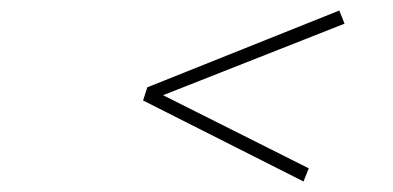

<svg xmlns="http://www.w3.org/2000/svg" viewBox="-20 -472 747 365"><path d="M557 -127 567 -152 290 -291 635 -427 625 -452 260 -306 252 -281Z"/></svg>

Font: Louise
Style: Regular
Weight: 400
Designer: Ange Degheest & Luna Delabre & Camille Depalle
Foundry: Velvetyne Type Foundry
Version: Version 1.000;FEAKit 1.0